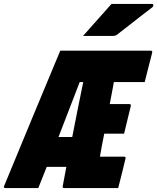

<svg xmlns="http://www.w3.org/2000/svg" viewBox="-85 -958 802 978"><path d="M110 0H-59Q-62 0 -64.5 -3Q-67 -6 -63 -13Q8 -185 79 -356.5Q150 -528 222 -700H682Q693 -700 690 -689Q680 -652 671 -615Q662 -578 652 -540H495Q494 -533 492.5 -526Q491 -519 490 -512Q486 -491 482 -470Q478 -449 474 -428H573Q584 -428 581 -417Q573 -382 564 -347Q555 -312 547 -277H446Q440 -248 434.5 -218.5Q429 -189 424 -160H546Q558 -160 554 -149Q545 -112 536 -75Q527 -38 517 0H243Q234 0 234 -7Q244 -59 253 -108H153Q142 -81 131.5 -54Q121 -27 110 0ZM321 -540Q293 -467 266 -397.5Q239 -328 213 -260H283Q296 -328 310 -397.5Q324 -467 339 -540ZM483 -938H689Q695 -938 696 -932Q697 -926 691 -921Q658 -896 632.5 -876Q607 -856 579.5 -834.5Q552 -813 512 -782Q504 -775 489 -775H338Q375 -817 410 -856Q445 -895 483 -938Z"/></svg>

Font: Recursive Mn Lnr St Blk
Style: Italic
Weight: 900
Italic angle: -15°
Monospace: yes
Version: Version 1.079;hotconv 1.0.112;makeotfexe 2.5.65598; ttfautoh